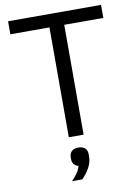

<svg xmlns="http://www.w3.org/2000/svg" viewBox="-101 -764 773 1074"><g transform="rotate(-10 286.0 -226.5)"><path d="M328 -624V0H244V-624H22V-698H550V-624ZM286 66Q311 66 324 78.5Q337 91 337 113V124Q337 159 319 190.5Q301 222 277 245H219Q239 224 251 207Q263 190 270 167Q253 163 244 151.5Q235 140 235 123V113Q235 91 248 78.5Q261 66 286 66Z"/></g></svg>

Font: IBM Plex Sans
Style: Regular
Weight: 400
Designer: Mike Abbink, Paul van der Laan, Pieter van Rosmalen
Foundry: Bold Monday
Version: Version 3.005